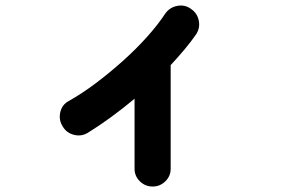

<svg xmlns="http://www.w3.org/2000/svg" viewBox="-20 -598 1040 702"><path d="M538 84Q511 84 491.5 65Q472 46 472 19V-237Q430 -202 387 -170.5Q344 -139 302 -113Q278 -98 250.5 -105Q223 -112 209 -136Q194 -160 200.5 -188Q207 -216 232 -229Q280 -256 330.5 -294Q381 -332 429 -375Q477 -418 517 -462.5Q557 -507 584 -548Q600 -571 628 -576.5Q656 -582 679 -565Q702 -549 707 -521.5Q712 -494 696 -471Q678 -445 654.5 -417Q631 -389 604 -360V19Q604 46 584.5 65Q565 84 538 84Z"/></svg>

Font: Zen Maru Gothic Black
Style: Regular
Weight: 900
Designer: Yoshimichi Ohira
Foundry: Positype
Version: Version 1.001